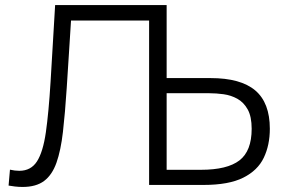

<svg xmlns="http://www.w3.org/2000/svg" viewBox="-20 -733 1134 761"><path d="M69.5 8Q54 8 39 6.2Q24 4.5 14 2.5L19.5 -60.5Q39 -56 56.5 -56Q102.5 -56 126.5 -93.2Q150.5 -130.5 161.8 -208.8Q173 -287 180.5 -410Q185 -485.5 189.5 -561Q194 -636.5 198.5 -713H640.5V-423.5H814.5Q934 -423.5 991.8 -374.5Q1049.5 -325.5 1049.5 -222.5Q1049.5 -158 1025.5 -107.8Q1001.5 -57.5 944.2 -28.8Q887 0 786.5 0H571V-651.5H261.5Q257.5 -586.5 253.2 -520.8Q249 -455 244.5 -385Q238 -284.5 229.5 -210.5Q221 -136.5 203.8 -88Q186.5 -39.5 154.8 -15.8Q123 8 69.5 8ZM640.5 -60H776.5Q880.5 -60 929 -97.2Q977.5 -134.5 977.5 -222.5Q977.5 -271 961.8 -299.2Q946 -327.5 920.8 -341.5Q895.5 -355.5 866.2 -359.5Q837 -363.5 810 -363.5H640.5Z"/></svg>

Font: Commissioner Light
Style: Regular
Weight: 300
Designer: Kostas Bartsokas
Foundry: Kostas Bartsokas
Version: Version 1.000; ttfautohint (v1.8.3)